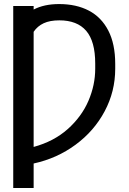

<svg xmlns="http://www.w3.org/2000/svg" viewBox="-20 -737 641 956"><path d="M147.5 -689.5Q199.7 -716.8 274.4 -716.8Q359.9 -716.8 422.4 -684.1Q484.9 -651.4 519.3 -584.7Q553.7 -518.1 553.7 -418.9V-394.5Q553.7 -281.7 501.2 -183.1Q448.7 -84.5 356.2 -16.4Q263.7 51.8 147.5 77.1V199.2H45.9V-707H147.5ZM454.1 -394.5V-420.9Q454.1 -531.2 409.2 -583.5Q364.3 -635.7 275.4 -635.7Q228.5 -635.7 197.5 -621.3Q166.5 -606.9 147.5 -578.6V-5.4Q248 -32.7 317.1 -94.2Q386.2 -155.8 420.2 -234.6Q454.1 -313.5 454.1 -394.5Z"/></svg>

Font: Pretendard Std
Style: Regular
Weight: 400
Designer: Base glyphs from Inter by Rasmus Andersson; Hangeul glyphs from Noto Sans CJK(Source Han Sans) by Jang Soo-young and Kan
Foundry: Kil Hyung-jin
Version: Version 1.309